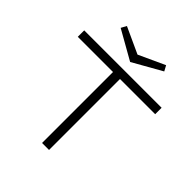

<svg xmlns="http://www.w3.org/2000/svg" viewBox="-234 -1026 1177 1177"><g transform="rotate(45 354.5 -437.5)"><path d="M384.8 -615.2V0H324.2V-615.2H19V-670.9H689.9V-615.2ZM543.9 -839.8 355 -732.9 166 -839.8 185.1 -875 355 -796.9 524.9 -875Z"/></g></svg>

Font: Syncopate
Style: Regular
Weight: 300
Width: 7
Designer: Astigmatic (AOETI)
Foundry: Astigmatic (AOETI)
Version: Version 001.000